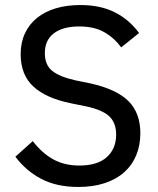

<svg xmlns="http://www.w3.org/2000/svg" viewBox="-20 -730 628 762"><path d="M291 12Q205 12 144 -20Q83 -52 41 -108L110 -170Q147 -122 191.5 -97.5Q236 -73 295 -73Q367 -73 404 -106.5Q441 -140 441 -196Q441 -242 414 -268Q387 -294 321 -308L262 -320Q163 -340 112.5 -386.5Q62 -433 62 -515Q62 -561 79 -597.5Q96 -634 127 -659Q158 -684 201.5 -697Q245 -710 299 -710Q378 -710 435 -681.5Q492 -653 532 -599L461 -542Q433 -580 393.5 -602.5Q354 -625 294 -625Q230 -625 194 -598Q158 -571 158 -519Q158 -472 187.5 -448.5Q217 -425 280 -411L339 -399Q442 -376 489.5 -329Q537 -282 537 -201Q537 -153 520.5 -113.5Q504 -74 472.5 -46Q441 -18 395 -3Q349 12 291 12Z"/></svg>

Font: IBM Plex Sans Text
Style: Regular
Weight: 450
Designer: Mike Abbink, Paul van der Laan, Pieter van Rosmalen
Foundry: Bold Monday
Version: Version 3.005